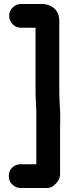

<svg xmlns="http://www.w3.org/2000/svg" viewBox="-20 -822 345 962"><path d="M26 -742C26 -726 32 -712 44 -700C56 -688 69 -683 85 -683H158V-404C158 -367 158 -334 160 -304C162 -274 163 -251 162 -235V1H84C67 1 53 6 41 18C29 30 24 44 24 60C24 76 29 90 41 102C53 114 67 120 84 120H212C230 121 246 113 260 98C274 83 281 68 281 52V-183C281 -200 282 -218 282 -235C282 -252 281 -275 279 -303C277 -331 277 -365 277 -404V-703C280 -746 266 -775 236 -791C223 -798 208 -802 191 -802H85C69 -802 55 -796 43 -784C31 -772 26 -758 26 -742Z"/></svg>

Font: AppleStorm
Style: Xbd
Weight: 800
Foundry: Cannot Into Space Fonts
Version: Version 1.01